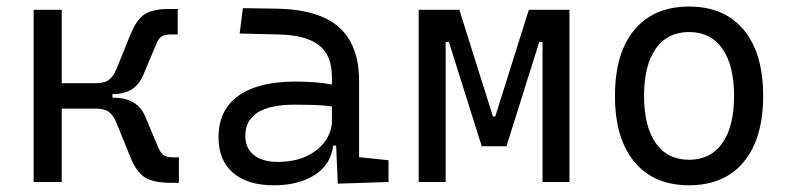

<svg xmlns="http://www.w3.org/2000/svg" viewBox="-20 -547 2384 577"><path d="M81.1 0V-517.6H165.5V-296.9H266.6Q294.4 -296.9 307.6 -307.1Q320.8 -317.4 329.6 -338.9L372.1 -443.4Q390.6 -488.8 415 -504.4Q439.5 -520 488.3 -520H514.2V-443.4H494.1Q476.6 -443.4 466.8 -438Q457 -432.6 450.7 -417L410.2 -320.8Q397.9 -292.5 375.7 -278.3Q353.5 -264.2 317.9 -264.2V-253.4H320.8Q392.6 -253.4 416.5 -196.8L457 -100.6Q463.9 -85.4 473.6 -79.8Q483.4 -74.2 500.5 -74.2H517.6V2.4H491.7Q442.9 2.4 416.7 -13.2Q390.6 -28.8 372.1 -74.2L329.6 -178.7Q320.8 -200.2 307.6 -210.4Q294.4 -220.7 266.6 -220.7H165.5V0Z M995.1 4.9 990.2 -109.4H981.4Q974.1 -52.2 925.8 -21.2Q877.4 9.8 803.2 9.8Q723.6 9.8 680.2 -27.8Q636.7 -65.4 636.7 -134.3Q636.7 -216.3 696.3 -259Q755.9 -301.8 867.7 -301.8Q931.6 -301.8 977.5 -293V-315.9Q977.5 -381.3 938 -411.6Q898.4 -441.9 816.9 -443.4L700.2 -446.3L710 -522.5L810.5 -521Q938 -519 998.5 -465.3Q1059.1 -411.6 1059.1 -303.7V-74.7L1147.5 -65.4V0ZM977.5 -227.1Q950.7 -231 922.1 -231.7Q893.6 -232.4 865.2 -232.4Q717.3 -232.4 717.3 -138.7Q717.3 -101.6 742.9 -81.1Q768.6 -60.5 814.5 -60.5Q865.7 -60.5 902.1 -78.1Q938.5 -95.7 958 -124Q977.5 -152.3 977.5 -184.1Z M1238.3 0V-517.6H1360.4L1461.4 -196.8H1468.3L1569.3 -517.6H1691.4V0H1610.4V-420.9H1600.6L1502 -107.4H1427.7L1329.1 -420.9H1319.3V0Z M2050.8 9.8Q1944.8 9.8 1886.5 -60.5Q1828.1 -130.9 1828.1 -258.8Q1828.1 -387.2 1886.5 -457.3Q1944.8 -527.3 2050.8 -527.3Q2156.7 -527.3 2215.1 -457.3Q2273.4 -387.2 2273.4 -258.8Q2273.4 -130.9 2215.1 -60.5Q2156.7 9.8 2050.8 9.8ZM2050.8 -66.9Q2115.7 -66.9 2150.9 -116.9Q2186 -167 2186 -258.8Q2186 -350.6 2150.9 -400.6Q2115.7 -450.7 2050.8 -450.7Q1985.8 -450.7 1950.7 -400.6Q1915.5 -350.6 1915.5 -258.8Q1915.5 -167 1950.7 -116.9Q1985.8 -66.9 2050.8 -66.9Z"/></svg>

Font: CaskaydiaMono NF SemiLight
Style: Regular
Weight: 350
Designer: Aaron Bell
Foundry: Saja Typeworks
Version: Version 2111.001; ttfautohint (v1.8.4);Nerd Fonts 3.1.1